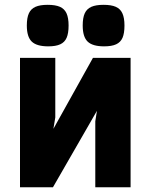

<svg xmlns="http://www.w3.org/2000/svg" viewBox="-20 -796 640 816"><path d="M65 -550H215V-297L207 -248.5L375 -550H535V0H385V-280.5L392 -325L205 0H65ZM94 -687.5Q94 -720.5 102.8 -739.5Q111.5 -758.5 130.8 -767Q150 -775.5 182.5 -775.5Q215.5 -775.5 234.8 -767Q254 -758.5 262.8 -739.2Q271.5 -720 271.5 -687.5Q271.5 -654.5 263.2 -635.5Q255 -616.5 236.2 -607.8Q217.5 -599 185 -599Q136 -599 115 -619.2Q94 -639.5 94 -687.5ZM331.5 -687.5Q331.5 -720.5 340.2 -739.5Q349 -758.5 368.2 -767Q387.5 -775.5 420 -775.5Q453 -775.5 472.2 -767Q491.5 -758.5 500.2 -739.2Q509 -720 509 -687.5Q509 -654.5 500.8 -635.5Q492.5 -616.5 473.8 -607.8Q455 -599 422.5 -599Q373.5 -599 352.5 -619.2Q331.5 -639.5 331.5 -687.5Z"/></svg>

Font: JuliaMono Black
Style: Regular
Weight: 900
Monospace: yes
Designer: cormullion
Foundry: corm
Version: Version 0.054; ttfautohint (v1.8.4)